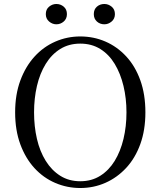

<svg xmlns="http://www.w3.org/2000/svg" viewBox="-20 -928 807 964"><path d="M263 -806Q243 -806 226.5 -820Q210 -834 210 -857Q210 -881 226.5 -894.5Q243 -908 263 -908Q284 -908 300 -894.5Q316 -881 316 -857Q316 -834 300 -820Q284 -806 263 -806ZM504 -806Q482 -806 466.5 -820Q451 -834 451 -857Q451 -881 466.5 -894.5Q482 -908 504 -908Q524 -908 540.5 -894.5Q557 -881 557 -857Q557 -834 540.5 -820Q524 -806 504 -806ZM383 16Q317 16 257.5 -9.5Q198 -35 153 -84Q108 -133 82 -203.5Q56 -274 56 -364Q56 -453 82 -523.5Q108 -594 153 -643.5Q198 -693 257.5 -719Q317 -745 383 -745Q450 -745 509 -719.5Q568 -694 613.5 -645Q659 -596 684.5 -525Q710 -454 710 -364Q710 -275 684.5 -204.5Q659 -134 613.5 -85Q568 -36 509 -10Q450 16 383 16ZM383 -18Q440 -18 483.5 -45.5Q527 -73 556 -120.5Q585 -168 600 -230.5Q615 -293 615 -364Q615 -434 600 -496.5Q585 -559 556 -607Q527 -655 483.5 -682Q440 -709 383 -709Q326 -709 282.5 -682Q239 -655 209.5 -607Q180 -559 165.5 -496.5Q151 -434 151 -364Q151 -293 165.5 -230.5Q180 -168 209.5 -120.5Q239 -73 282.5 -45.5Q326 -18 383 -18Z"/></svg>

Font: Noto Serif TC ExtraLight
Style: Regular
Weight: 400
Version: Version 2.002-H1;hotconv 1.1.0;makeotfexe 2.6.0